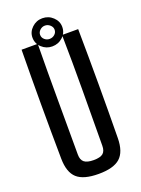

<svg xmlns="http://www.w3.org/2000/svg" viewBox="-172 -1002 796 1084"><g transform="rotate(-20 226.0 -459.5)"><path d="M226 8Q136 8 96.5 -27.5Q57 -63 56 -145Q54 -309 54 -472Q54 -635 56 -800H153Q151 -635 151.5 -467.5Q152 -300 152 -135Q152 -103 169.5 -89Q187 -75 226 -75Q266 -75 282.5 -89Q299 -103 299 -135Q300 -300 301 -467.5Q302 -635 299 -800H396Q398 -635 398 -472Q398 -309 396 -145Q395 -63 355.5 -27.5Q316 8 226 8ZM226 -758Q190 -758 163.5 -782.5Q137 -807 137 -843Q137 -877 163.5 -902Q190 -927 226 -927Q263 -927 289.5 -902Q316 -877 316 -843Q316 -807 289.5 -782.5Q263 -758 226 -758ZM183 -843Q183 -826 196 -814.5Q209 -803 226 -803Q244 -803 257 -814.5Q270 -826 270 -843Q270 -859 256.5 -871Q243 -883 226 -883Q209 -883 196 -871Q183 -859 183 -843Z"/></g></svg>

Font: Big Shoulders Text SemiBold
Style: Regular
Weight: 600
Designer: Patric King
Foundry: XO Type Co
Version: Version 1.000; ttfautohint (v1.8.2)